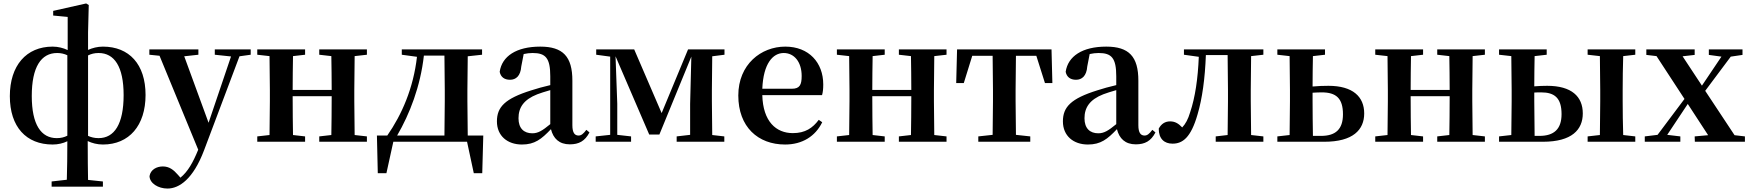

<svg xmlns="http://www.w3.org/2000/svg" viewBox="-20 -821 10137 1112"><path d="M490 -500C508 -509 527 -514 551 -514C642 -514 696 -436 696 -270C696 -102 642 -21 551 -21C527 -21 508 -26 490 -34ZM370 -35C352 -26 333 -21 309 -21C218 -21 164 -99 164 -265C164 -433 218 -514 311 -514C334 -514 353 -509 370 -501ZM490 -633 494 -792 479 -801 288 -758V-731L372 -723V-531C347 -543 317 -551 285 -551C132 -551 37 -441 37 -264C37 -86 132 16 285 16C316 16 346 9 370 -3C370 81 369 149 367 220L279 230V260H576V230L490 221C489 155 488 105 488 -4C513 8 543 16 576 16C728 16 823 -94 823 -271C823 -449 728 -551 576 -551C544 -551 515 -543 490 -532Z M1432 -535H1224V-504L1318 -494L1188 -110L1047 -495L1129 -504V-535H845V-504L904 -498L1128 46C1098 120 1068 173 1025 208L1011 192C985 162 960 143 923 143C888 143 852 161 846 199C847 241 897 271 950 271C1018 271 1099 216 1162 49L1367 -495L1432 -504Z M2105 -504V-535H1829V-504L1899 -496C1900 -441 1901 -361 1901 -300H1675C1675 -361 1676 -440 1677 -496L1747 -504V-535H1470V-504L1541 -496C1542 -439 1543 -356 1543 -300V-235C1543 -179 1542 -96 1541 -39L1470 -31V0H1747V-31L1677 -39C1676 -96 1675 -182 1675 -264H1901C1901 -182 1900 -96 1899 -39L1829 -31V0H2105V-31L2034 -39C2033 -96 2032 -179 2032 -235V-300C2032 -356 2033 -439 2034 -496Z M2280 -36C2353 -161 2415 -321 2435 -499H2554C2555 -442 2556 -357 2556 -300V-235C2556 -178 2555 -93 2554 -36ZM2689 -36C2688 -93 2687 -178 2687 -235V-300C2687 -356 2688 -438 2689 -495L2772 -504V-535H2307V-504L2395 -492C2374 -309 2307 -157 2223 -36H2163L2168 182H2218L2258 0H2685L2724 182H2773L2779 -36Z M3167 -102C3121 -64 3096 -49 3063 -49C3015 -49 2983 -77 2983 -136C2983 -198 3013 -244 3092 -275C3109 -282 3137 -290 3167 -299ZM3376 -69C3358 -45 3346 -36 3331 -36C3309 -36 3295 -51 3295 -96V-354C3295 -494 3240 -551 3109 -551C2970 -551 2887 -495 2874 -405C2880 -375 2901 -359 2934 -359C2968 -359 2995 -381 2999 -436L3013 -508C3031 -512 3048 -514 3065 -514C3140 -514 3167 -485 3167 -379V-328C3128 -319 3088 -308 3058 -298C2904 -250 2858 -201 2858 -118C2858 -34 2919 16 3003 16C3077 16 3116 -15 3171 -73C3184 -19 3219 15 3280 15C3333 15 3368 -4 3394 -54Z M4176 -504V-535H3965L3812 -166L3653 -535H3433V-504L3514 -493V-40L3430 -31V0H3635V-31L3555 -40V-220L3545 -495L3740 -42H3799L3984 -493L3977 -219C3977 -208 3977 -100 3977 -40L3899 -31V0H4175V-31L4105 -39C4104 -96 4103 -179 4103 -235V-300C4103 -356 4104 -438 4105 -495Z M4395 -307C4401 -453 4456 -514 4519 -514C4580 -514 4623 -462 4623 -381C4623 -330 4612 -307 4566 -307ZM4741 -270C4746 -287 4748 -306 4748 -332C4748 -458 4665 -551 4528 -551C4388 -551 4256 -448 4256 -268C4256 -86 4370 16 4527 16C4626 16 4702 -31 4742 -113L4722 -127C4687 -80 4644 -50 4572 -50C4475 -50 4399 -117 4395 -270Z M5462 -504V-535H5186V-504L5256 -496C5257 -441 5258 -361 5258 -300H5032C5032 -361 5033 -440 5034 -496L5104 -504V-535H4827V-504L4898 -496C4899 -439 4900 -356 4900 -300V-235C4900 -179 4899 -96 4898 -39L4827 -31V0H5104V-31L5034 -39C5033 -96 5032 -182 5032 -264H5258C5258 -182 5257 -96 5256 -39L5186 -31V0H5462V-31L5391 -39C5390 -96 5389 -179 5389 -235V-300C5389 -356 5390 -439 5391 -496Z M5982 -498 6032 -340H6075L6070 -535H5523L5518 -340H5562L5611 -498H5729C5730 -441 5731 -357 5731 -300V-235C5731 -179 5730 -97 5729 -40L5646 -31V0H5947V-31L5864 -40C5863 -97 5862 -179 5862 -235V-300C5862 -357 5863 -441 5864 -498Z M6445 -102C6399 -64 6374 -49 6341 -49C6293 -49 6261 -77 6261 -136C6261 -198 6291 -244 6370 -275C6387 -282 6415 -290 6445 -299ZM6654 -69C6636 -45 6624 -36 6609 -36C6587 -36 6573 -51 6573 -96V-354C6573 -494 6518 -551 6387 -551C6248 -551 6165 -495 6152 -405C6158 -375 6179 -359 6212 -359C6246 -359 6273 -381 6277 -436L6291 -508C6309 -512 6326 -514 6343 -514C6418 -514 6445 -485 6445 -379V-328C6406 -319 6366 -308 6336 -298C6182 -250 6136 -201 6136 -118C6136 -34 6197 16 6281 16C6355 16 6394 -15 6449 -73C6462 -19 6497 15 6558 15C6611 15 6646 -4 6672 -54Z M7297 -504V-535H6837V-504L6923 -492C6918 -366 6902 -257 6873 -171C6861 -130 6846 -103 6827 -83C6805 -106 6785 -118 6757 -118C6728 -118 6706 -104 6691 -76C6691 -17 6723 11 6771 11C6828 11 6877 -22 6916 -159C6943 -250 6959 -367 6964 -502H7090C7091 -445 7092 -358 7092 -300V-235C7092 -179 7091 -96 7090 -39L7021 -31V0H7297V-31L7226 -39C7225 -96 7224 -179 7224 -235V-300C7224 -356 7225 -439 7226 -496Z M7584 -34C7583 -91 7582 -177 7582 -235V-284C7600 -285 7617 -286 7635 -286C7718 -286 7758 -252 7758 -159C7758 -71 7714 -34 7631 -34ZM7654 -504V-535H7378V-504L7449 -496C7450 -439 7451 -356 7451 -300V-235C7451 -179 7450 -96 7449 -39L7378 -31V0H7650C7816 0 7881 -69 7881 -164C7881 -261 7815 -324 7674 -324C7646 -324 7614 -323 7582 -320C7582 -374 7583 -445 7584 -496Z M8580 -504V-535H8304V-504L8374 -496C8375 -441 8376 -361 8376 -300H8150C8150 -361 8151 -440 8152 -496L8222 -504V-535H7945V-504L8016 -496C8017 -439 8018 -356 8018 -300V-235C8018 -179 8017 -96 8016 -39L7945 -31V0H8222V-31L8152 -39C8151 -96 8150 -182 8150 -264H8376C8376 -182 8375 -96 8374 -39L8304 -31V0H8580V-31L8509 -39C8508 -96 8507 -179 8507 -235V-300C8507 -356 8508 -439 8509 -496Z M8868 -34C8867 -91 8866 -177 8866 -235V-285C8879 -286 8892 -286 8906 -286C8983 -286 9024 -254 9024 -160C9024 -73 8980 -34 8896 -34ZM8938 -504V-535H8662V-504L8733 -496C8734 -439 8735 -356 8735 -300V-235C8735 -179 8734 -96 8733 -39L8662 -31V0H8916C9084 0 9147 -70 9147 -164C9147 -262 9082 -324 8941 -324C8917 -324 8892 -323 8866 -321C8866 -375 8867 -445 8868 -496ZM9451 -504V-535H9175V-504L9246 -496C9247 -439 9248 -356 9248 -300V-235C9248 -179 9247 -96 9246 -39L9175 -31V0H9451V-31L9381 -39C9379 -96 9378 -179 9378 -235V-300C9378 -356 9379 -439 9381 -496Z M10026 -38 9856 -295 10004 -493 10072 -503V-535H9877V-503L9950 -493L9837 -325L9725 -495L9795 -503V-535H9515V-503L9574 -496L9736 -248L9580 -40L9506 -31V0H9712V-31L9636 -40L9755 -219L9873 -38L9795 -31L9796 0H10086V-31Z"/></svg>

Font: Noto Serif CJK JP
Style: Bold
Weight: 700
Designer: Ryoko NISHIZUKA 西塚涼子 (kana & ideographs); Frank Grießhammer (Latin, Greek & Cyrillic); Wenlong ZHANG 张文龙 (bopomofo); San
Foundry: Adobe Systems Incorporated
Version: Version 1.000;PS 1;hotconv 16.6.53;makeotf.lib2.5.65590